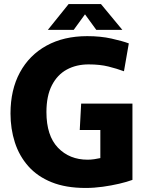

<svg xmlns="http://www.w3.org/2000/svg" viewBox="-20 -919 726 951"><path d="M404 12Q306 12 235.5 -16.5Q165 -45 120 -96Q75 -147 53.5 -214Q32 -281 32 -357Q32 -474 78.5 -560Q125 -646 210.5 -693Q296 -740 412 -740Q478 -740 532 -728Q586 -716 618 -704L594 -566Q559 -579 517 -589.5Q475 -600 419 -600Q358 -600 311 -574.5Q264 -549 237 -496.5Q210 -444 210 -364Q210 -247 267 -187.5Q324 -128 414 -128Q430 -128 447 -130.5Q464 -133 477 -136V-275H375L382 -406H636V-28Q609 -18 570.5 -9Q532 0 489 6Q446 12 404 12ZM217 -771 320 -899H480L586 -771H457L401 -848L345 -771Z"/></svg>

Font: Murecho
Style: Bold
Weight: 700
Designer: Neil Summerour
Foundry: Positype
Version: Version 1.010; ttfautohint (v1.8.3)